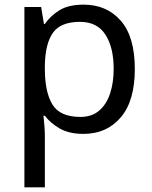

<svg xmlns="http://www.w3.org/2000/svg" viewBox="-20 -566 655 826"><path d="M340 -546Q439 -546 499.5 -477Q560 -408 560 -269Q560 -132 499.5 -61Q439 10 339 10Q277 10 236.5 -13.5Q196 -37 173 -68H167Q169 -51 171 -25Q173 1 173 20V240H85V-536H157L169 -463H173Q197 -498 236 -522Q275 -546 340 -546ZM324 -472Q242 -472 208.5 -426Q175 -380 173 -286V-269Q173 -170 205.5 -116.5Q238 -63 326 -63Q375 -63 406.5 -90Q438 -117 453.5 -163.5Q469 -210 469 -270Q469 -362 433.5 -417Q398 -472 324 -472Z"/></svg>

Font: Noto Sans Adlam Unjoined
Style: Regular
Weight: 400
Designer: Mark Jamra, Neil Patel
Foundry: JamraPatel LLC
Version: Version 3.001